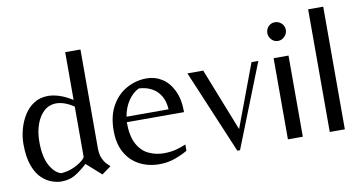

<svg xmlns="http://www.w3.org/2000/svg" viewBox="-70 -862 1990 1053"><g transform="rotate(-10 925.5 -335.0)"><path d="M424 13 342 -60Q305 -26 272.5 -7Q240 12 196 12Q174 12 145 2.5Q116 -7 89 -32Q62 -57 44 -104.5Q26 -152 26 -227Q26 -266 37 -307.5Q48 -349 70 -384.5Q92 -420 125.5 -441.5Q159 -463 204 -463Q233 -463 267 -452Q301 -441 339 -417V-683H424V-134Q424 -100 433.5 -78Q443 -56 455 -43.5Q467 -31 475 -24ZM203 -33Q242 -36 272.5 -50Q303 -64 321 -79Q339 -94 339 -101V-380Q312 -398 287.5 -406.5Q263 -415 242 -415Q202 -415 173.5 -389.5Q145 -364 129.5 -320.5Q114 -277 114 -223Q114 -138 141 -90Q168 -42 203 -33Z M743 12Q681 12 631.5 -14Q582 -40 554 -90Q526 -140 526 -212Q526 -295 558 -351Q590 -407 642 -435.5Q694 -464 753 -464Q800 -464 838.5 -439.5Q877 -415 900.5 -366.5Q924 -318 924 -246H605Q605 -168 629.5 -123.5Q654 -79 693.5 -61Q733 -43 776 -43Q815 -43 845 -51Q875 -59 900 -70V-35Q869 -17 829 -2.5Q789 12 743 12ZM609 -276H843Q840 -321 823.5 -349Q807 -377 784.5 -391.5Q762 -406 739.5 -411.5Q717 -417 702 -417Q668 -401 642.5 -363.5Q617 -326 609 -276Z M1175 13 979 -452H1067L1205 -102L1336 -452H1374L1190 13Z M1459 0V-452H1542V0ZM1500 -541Q1478 -541 1463.5 -557Q1449 -573 1449 -593Q1449 -615 1463.5 -630Q1478 -645 1500 -645Q1521 -645 1536.5 -630Q1552 -615 1552 -593Q1552 -573 1536.5 -557Q1521 -541 1500 -541Z M1692 0V-683H1776V0Z"/></g></svg>

Font: Belleza
Style: Regular
Weight: 400
Designer: Eduardo Rodriguez Tunni
Foundry: Eduardo Rodriguez Tunni
Version: Version 1.003; ttfautohint (v1.8.4.7-5d5b)